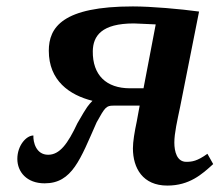

<svg xmlns="http://www.w3.org/2000/svg" viewBox="-20 -567 697 598"><path d="M501 11C570 11 609 -24 644 -56L626 -88C594 -65 578 -63 560 -63C531 -63 523 -95 523 -123C523 -152 532 -191 541 -234L600 -531C542 -539 451 -547 394 -547C175 -547 132 -482 132 -409C132 -316 196 -271 268 -253C255 -239 253 -239 221 -183C191 -119 166 -85 130 -85C92 -85 83 -125 84 -145C62 -145 34 -114 34 -72C34 -32 63 4 119 4C205 4 230 -71 281 -186C307 -233 311 -238 333 -238H415L406 -189C399 -156 394 -126 394 -105C394 -43 425 11 501 11ZM385 -292C311 -292 268 -333 269 -408C270 -455 296 -494 397 -494C405 -494 436 -492 465 -491L427 -292Z"/></svg>

Font: Noto Serif Semi
Style: Italic
Weight: 600
Italic angle: -12°
Designer: Monotype Design Team
Foundry: Monotype Imaging Inc.
Version: Version 1.901